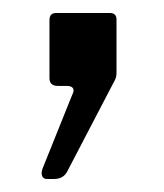

<svg xmlns="http://www.w3.org/2000/svg" viewBox="-20 -132 252 295"><path d="M45 128 90 16Q93 10 93 7Q93 0 82 0H69Q56 0 56 -12V-101Q56 -112 66 -112H149Q159 -112 159 -102V-20Q159 -13 156 -8L83 132Q77 143 63 143H52Q47 143 45 139Q43 135 45 128Z"/></svg>

Font: n
Style: Regular
Weight: 400
Designer: Pablo Impallari, Rodrigo Fuenzalida
Foundry: Impallari Type
Version: Version 1.002; ttfautohint (v1.5)